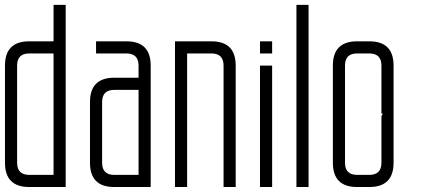

<svg xmlns="http://www.w3.org/2000/svg" viewBox="-20 -752 1700 772"><path d="M97.7 -537.1Q48.8 -537.1 48.8 -488.3V-97.7Q48.8 -48.8 97.7 -48.8H195.3V-537.1ZM97.7 0Q0 0 0 -97.7V-488.3Q0 -585.9 97.7 -585.9H195.3V-732.4H244.1V0Z M537.1 -390.6H439.5Q390.6 -390.6 390.6 -341.8V-97.7Q390.6 -48.8 439.5 -48.8H537.1ZM537.1 -439.5V-488.3Q537.1 -537.1 488.3 -537.1H366.2V-585.9H488.3Q585.9 -585.9 585.9 -488.3V0H439.5Q341.8 0 341.8 -97.7V-341.8Q341.8 -439.5 439.5 -439.5Z M732.4 -537.1V0H683.6V-585.9H830.1Q927.7 -585.9 927.7 -488.3V0H878.9V-488.3Q878.9 -537.1 830.1 -537.1Z M1025.4 -537.1V-585.9H1074.2V-537.1ZM1025.4 0V-488.3H1074.2V0Z M1171.9 0V-732.4H1220.7V0Z M1318.4 -488.3V-97.7Q1318.4 0 1416 0H1464.8Q1562.5 0 1562.5 -97.7V-488.3Q1562.5 -585.9 1464.8 -585.9H1416Q1318.4 -585.9 1318.4 -488.3ZM1416 -48.8Q1367.2 -48.8 1367.2 -97.7V-488.3Q1367.2 -537.1 1416 -537.1H1464.8Q1513.7 -537.1 1513.7 -488.3V-294.9H1519.5L1513.7 -285.2V-97.7Q1513.7 -48.8 1464.8 -48.8Z"/></svg>

Font: Daray
Style: Regular
Weight: 400
Designer: Maxim Raikov
Foundry: Maxim Raikov
Version: Version 1.00 May 24, 2021, initial release